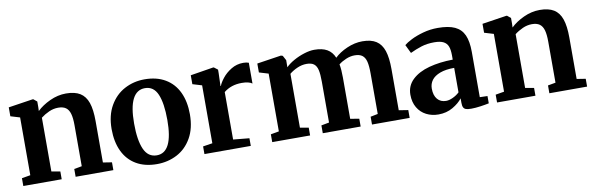

<svg xmlns="http://www.w3.org/2000/svg" viewBox="-43 -917 3962 1283"><g transform="rotate(-10 1937.5 -276.0)"><path d="M94.5 -63V-455L31.5 -474V-534.5L196 -559.5H202L226 -540V-501.5L225 -475.5Q260 -509.5 313.8 -534.5Q367.5 -559.5 423.5 -559.5Q483 -559.5 518.8 -537.5Q554.5 -515.5 570.8 -468.5Q587 -421.5 587 -343.5V-62.5L647 -53V0H391V-53L443.5 -62.5V-341Q443.5 -389.5 435.2 -418.5Q427 -447.5 408 -461.2Q389 -475 356 -475Q323.5 -475 293 -461.2Q262.5 -447.5 237.5 -428V-63L296.5 -53V0H36V-53Z M956.5 -561.5Q1039 -561.5 1097.2 -527Q1155.5 -492.5 1185.5 -429Q1215.5 -365.5 1215.5 -279Q1215.5 -184.5 1178 -119Q1140.5 -53.5 1078.2 -21.2Q1016 11 942 11Q860 11 801.8 -23.2Q743.5 -57.5 713.2 -121.2Q683 -185 683 -271.5Q683 -364.5 720.8 -430Q758.5 -495.5 820.8 -528.5Q883 -561.5 956.5 -561.5ZM1060.5 -267.5Q1060.5 -381.5 1034.5 -442.2Q1008.5 -503 949.5 -503Q837.5 -503 837.5 -282.5Q837.5 -169 864.5 -108Q891.5 -47 951 -47Q1060.5 -47 1060.5 -267.5Z M1265 0V-52L1329.5 -62V-455L1266.5 -474V-534.5L1421 -559.5H1427L1452.5 -540V-517L1449.5 -429L1452.5 -429.5Q1459.5 -450 1483 -480Q1506.5 -510 1543.8 -532.8Q1581 -555.5 1625.5 -555.5Q1648 -555.5 1663 -549.5V-408.5Q1641 -425 1592.5 -425Q1520 -425 1470.5 -384.5V-62.5L1579.5 -52V0Z M1725 0V-53L1781 -63V-455L1718 -474V-534.5L1882.5 -559.5L1894.5 -555.5L1912 -523L1911.5 -475Q1933 -497 1967.5 -516.2Q2002 -535.5 2039.8 -547.2Q2077.5 -559 2108 -559Q2162 -559 2195 -540Q2228 -521 2244.5 -481Q2277 -513 2329.5 -536Q2382 -559 2434.5 -559Q2493.5 -559 2528.2 -536.5Q2563 -514 2578.8 -466.8Q2594.5 -419.5 2594.5 -342V-63L2657.5 -53V0H2402V-53L2452 -63V-338.5Q2452 -389 2444.8 -418.2Q2437.5 -447.5 2419.2 -461.5Q2401 -475.5 2367 -475.5Q2338.5 -475.5 2309.2 -463.2Q2280 -451 2258 -433.5Q2265 -398.5 2265 -343V-63L2325 -53V0H2068V-53L2121.5 -63V-341Q2121.5 -391 2115 -419.5Q2108.5 -448 2091.2 -461.5Q2074 -475 2041 -475Q2009.5 -475 1978.5 -461.5Q1947.5 -448 1924 -428.5V-63L1982 -53V0Z M3008.5 -333.5V-362.5Q3008.5 -400.5 2999.8 -423.2Q2991 -446 2969 -457.5Q2947 -469 2906.5 -469Q2857.5 -469 2818.2 -456.5Q2779 -444 2741.5 -426L2713.5 -484Q2729.5 -498 2764 -515.5Q2798.5 -533 2846.2 -546.2Q2894 -559.5 2946 -559.5Q3019 -559.5 3061.8 -539.5Q3104.5 -519.5 3123.8 -476.5Q3143 -433.5 3143 -362V-55L3195 -53.5V-4Q3172 1 3136.8 6Q3101.5 11 3074.5 11Q3051 11 3038.8 7Q3026.5 3 3021 -7.8Q3015.5 -18.5 3015.5 -39.5V-69.5Q2992.5 -39 2949.5 -14Q2906.5 11 2852 11Q2807 11 2769.8 -8Q2732.5 -27 2710.8 -63.8Q2689 -100.5 2689 -151.5Q2689 -212 2732 -252.8Q2775 -293.5 2847 -313Q2919 -332.5 3008.5 -333.5ZM3008.5 -111.5V-277.5Q2950.5 -277.5 2912 -263Q2873.5 -248.5 2855.2 -223.8Q2837 -199 2837 -167Q2837 -120.5 2858.8 -95Q2880.5 -69.5 2917.5 -69.5Q2938.5 -69.5 2964.2 -81.5Q2990 -93.5 3008.5 -111.5Z M3309 -63V-455L3246 -474V-534.5L3410.5 -559.5H3416.5L3440.5 -540V-501.5L3439.5 -475.5Q3474.5 -509.5 3528.2 -534.5Q3582 -559.5 3638 -559.5Q3697.5 -559.5 3733.2 -537.5Q3769 -515.5 3785.2 -468.5Q3801.5 -421.5 3801.5 -343.5V-62.5L3861.5 -53V0H3605.5V-53L3658 -62.5V-341Q3658 -389.5 3649.8 -418.5Q3641.5 -447.5 3622.5 -461.2Q3603.5 -475 3570.5 -475Q3538 -475 3507.5 -461.2Q3477 -447.5 3452 -428V-63L3511 -53V0H3250.5V-53Z"/></g></svg>

Font: Merriweather Text
Style: Bold
Weight: 700
Designer: Eben Sorkin
Foundry: Eben Sorkin
Version: Version 2.100